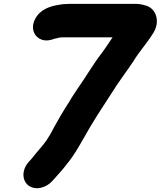

<svg xmlns="http://www.w3.org/2000/svg" viewBox="-20 -762 830 992"><path d="M303.6 -569H561.5C542.2 -540.7 520.5 -506.4 501.7 -482.5C462 -431.1 418.4 -356.2 383.3 -307.6C383.1 -307.3 382.7 -306.8 382.4 -306.4L350.3 -257.5C341.1 -241.2 334.3 -230.2 325.9 -217.7C311.3 -196 272.3 -128.7 260.6 -106.9L243.2 -74.2C235.1 -59.9 229.2 -51.4 219.3 -35.4C198.5 -5.8 176.2 15.5 147 53.8L127.2 75.9C89.5 119.5 95.7 173.3 127.2 196.5C165.4 224.7 221.4 206.6 251.3 172.1L271.7 149.3C286.9 132.3 307 110.8 324.4 86.6C359.6 45.4 385 -0.5 412 -47.4C459 -132.5 507.7 -205.6 560.1 -286.1C592.2 -338.5 636.1 -395.2 669.9 -446.6C670.1 -446.8 670.4 -447.4 670.6 -447.7C697.3 -492.3 737.4 -536.7 768.8 -586.5C810.9 -648 787.6 -718.1 733.8 -733.2C721.4 -736.9 703.3 -742 682.1 -742H338.1C330.4 -742 325 -741.8 316.5 -741C305.9 -740.8 294.3 -739.4 281.3 -736.6C241 -730.4 189.1 -714.5 163 -666.7C133.8 -613.3 159.7 -569.6 195 -557.2C220.1 -548.4 244.9 -555.4 263.3 -562.4C287.5 -566.5 283.5 -569 303.6 -569Z"/></svg>

Font: Smoothie
Style: BdIt
Weight: 700
Foundry: Cannot Into Space Fonts
Version: Version 0.8